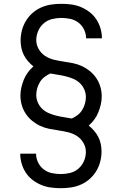

<svg xmlns="http://www.w3.org/2000/svg" viewBox="-20 -843 640 1006"><path d="M299 143Q272 143 246 139.5Q220 136 196 126Q172 116 151 100Q130 84 115.5 62Q101 40 93.5 14.5Q86 -11 86 -37V-38H169V-37Q169 -14 179.5 8Q190 30 209 44.5Q228 59 251.5 64Q275 69 299 69Q323 69 347.5 63Q372 57 391 40.5Q410 24 420 0.5Q430 -23 430 -47Q430 -72 417 -94.5Q404 -117 383 -130.5Q362 -144 337 -150Q312 -156 287.5 -159.5Q263 -163 238 -168Q213 -173 190.5 -183.5Q168 -194 148.5 -210Q129 -226 115 -247Q101 -268 94 -292.5Q87 -317 87 -342Q87 -364 92 -385Q97 -406 105 -426Q113 -446 126 -463.5Q139 -481 155 -495Q140 -507 127 -522Q114 -537 105 -554.5Q96 -572 92 -591.5Q88 -611 88 -631Q88 -658 95 -684.5Q102 -711 116 -734Q130 -757 150.5 -775Q171 -793 196 -804Q221 -815 247.5 -819Q274 -823 301 -823Q328 -823 354 -819.5Q380 -816 404 -806Q428 -796 449 -780Q470 -764 484.5 -742Q499 -720 506.5 -694.5Q514 -669 514 -643V-642H431V-643Q431 -666 420.5 -688Q410 -710 391 -724.5Q372 -739 348.5 -744Q325 -749 301 -749Q277 -749 252.5 -743Q228 -737 209 -720.5Q190 -704 180 -680.5Q170 -657 170 -633Q170 -608 183 -585.5Q196 -563 217 -549.5Q238 -536 263 -530Q288 -524 312.5 -520.5Q337 -517 362 -512Q387 -507 409.5 -496.5Q432 -486 451.5 -470Q471 -454 485 -433Q499 -412 506 -387.5Q513 -363 513 -338Q513 -316 508 -295Q503 -274 495 -254Q487 -234 474 -216.5Q461 -199 445 -185Q460 -173 473 -158Q486 -143 495 -125.5Q504 -108 508 -88.5Q512 -69 512 -49Q512 -22 505 4.5Q498 31 484 54Q470 77 449.5 95Q429 113 404 124Q379 135 352.5 139Q326 143 299 143ZM356 -222Q372 -229 386.5 -240Q401 -251 410.5 -266.5Q420 -282 425 -299.5Q430 -317 430 -335Q430 -355 421.5 -374.5Q413 -394 398 -408Q383 -422 364 -430Q345 -438 325 -443Q305 -448 284.5 -451Q264 -454 244 -458Q228 -451 213.5 -440Q199 -429 189.5 -413.5Q180 -398 175 -380.5Q170 -363 170 -345Q170 -325 178.5 -305.5Q187 -286 202 -272Q217 -258 236 -250Q255 -242 275 -237Q295 -232 315.5 -229Q336 -226 356 -222Z"/></svg>

Font: Nova
Style: Regular
Weight: 400
Monospace: yes
Designer: Belleve Invis
Foundry: Belleve Invis
Version: Version 24.1.4; ttfautohint (v1.8.4)